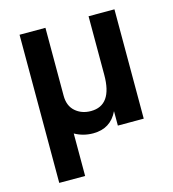

<svg xmlns="http://www.w3.org/2000/svg" viewBox="-104 -594 777 860"><g transform="rotate(-15 285.0 -163.5)"><path d="M185 180H65V-507H185V-192Q185 -145 214 -119.5Q243 -94 286 -94Q385 -94 385 -235V-507H505V0H385V-67Q351 5 270 5Q224 5 185 -17Z"/></g></svg>

Font: Hind Vadodara SemiBold
Style: Regular
Weight: 600
Designer: Hitesh Malaviya
Foundry: Indian Type Foundry
Version: Version 1.001;PS 1.0;hotconv 1.0.86;makeotf.lib2.5.63406; tt